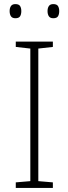

<svg xmlns="http://www.w3.org/2000/svg" viewBox="-20 -1010 334 937"><path d="M238 -93H57V-120L128 -126V-773L57 -781V-807H238V-781L167 -773V-126L238 -120ZM27 -956Q27 -971 33.5 -980.5Q40 -990 55 -990Q72 -990 78 -980.5Q84 -971 84 -956Q84 -940 78 -930.5Q72 -921 55 -921Q40 -921 33.5 -930.5Q27 -940 27 -956ZM212 -956Q212 -971 218.5 -980.5Q225 -990 240 -990Q257 -990 263 -980.5Q269 -971 269 -956Q269 -940 263 -930.5Q257 -921 240 -921Q225 -921 218.5 -930.5Q212 -940 212 -956Z"/></svg>

Font: Noto Sans Telugu UI ExtraLight
Style: Regular
Weight: 200
Designer: Jelle Bosma - Monotype Design Team
Foundry: Monotype Imaging Inc.
Version: Version 2.005; ttfautohint (v1.8.4.7-5d5b)